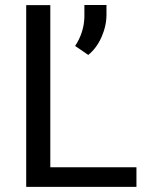

<svg xmlns="http://www.w3.org/2000/svg" viewBox="-20 -731 578 751"><path d="M176.8 -76.7H513.7V0H82.5V-710.9H176.8ZM325.2 -516.1 273.9 -551.3Q309.1 -604.5 310.1 -666.5V-711.4H396.5V-674.3Q396.5 -629.9 377.2 -586.2Q357.9 -542.5 325.2 -516.1Z"/></svg>

Font: Roboto
Style: Regular
Weight: 400
Designer: Google
Version: Version 2.001047; 2015